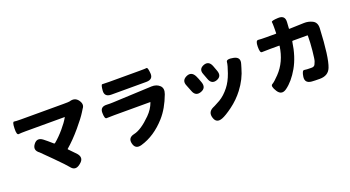

<svg xmlns="http://www.w3.org/2000/svg" viewBox="-58 -1484 4116 2261"><g transform="rotate(-20 2000.0 -353.0)"><path d="M668 22Q601 75 551 7Q529 -22 406 -146Q283 -270 278 -273Q210 -322 257 -386Q305 -451 372 -399Q405 -374 472 -315Q479 -309 486 -315Q547 -365 608 -437Q664 -502 697 -560Q700 -564 695 -564H205Q148 -564 120.5 -560.5Q93 -557 96 -639Q98 -722 118.5 -718Q139 -714 205 -714H736Q805 -714 814 -717Q886 -740 926 -684Q966 -628 930 -584Q927 -580 907 -547Q871 -488 784 -385Q691 -275 603 -200Q599 -197 603 -193Q674 -122 689 -104Q744 -39 678 14Z M1435 55Q1353 79 1334 0Q1314 -78 1397 -96Q1489 -115 1614 -240Q1677 -303 1705 -380Q1707 -385 1702 -385H1252Q1181 -385 1156.5 -383Q1132 -381 1131 -458Q1129 -536 1215 -531Q1252 -529 1292 -531L1781 -553Q1844 -555 1883 -518Q1922 -481 1897 -413Q1838 -254 1748 -153Q1606 6 1435 55ZM1305 -624Q1219 -624 1224 -701Q1230 -778 1245.5 -776Q1261 -774 1331 -774H1710Q1785 -774 1801 -776.5Q1817 -779 1823 -701Q1828 -624 1742 -624Z M2435 86Q2355 117 2331 40Q2306 -37 2378 -72L2402 -83Q2438 -101 2473 -121Q2539 -160 2597 -234Q2646 -296 2679 -389.5Q2712 -483 2714.5 -519.5Q2717 -556 2803 -539Q2890 -522 2864 -440Q2862 -435 2851 -396Q2816 -266 2728 -151Q2661 -63 2569 5Q2483 68 2435 86ZM2305 -292Q2231 -266 2203 -345Q2189 -384 2173 -421Q2141 -493 2211 -526Q2281 -558 2318 -483Q2332 -455 2352 -398Q2380 -318 2305 -292ZM2528 -359Q2456 -334 2429 -414Q2419 -443 2404 -481Q2375 -552 2445 -580Q2516 -607 2546 -529L2570 -464Q2600 -385 2528 -359Z M3259 19Q3190 69 3144 -3Q3098 -76 3127.5 -92Q3157 -108 3216 -170Q3335 -293 3362 -485Q3363 -490 3358 -490H3250Q3167 -490 3141.5 -488Q3116 -486 3117 -564Q3117 -642 3150 -638.5Q3183 -635 3250 -635H3370Q3375 -635 3375 -640L3376 -714Q3376 -763 3373 -780Q3370 -797 3457 -801Q3546 -805 3540 -719L3535 -640Q3535 -635 3540 -635L3723 -641Q3778 -643 3827 -619Q3881 -593 3878 -520Q3861 -160 3815 -45Q3781 41 3675 41Q3612 41 3575 38Q3490 31 3500 -47Q3511 -125 3538 -120Q3565 -115 3623 -115Q3647 -115 3653.5 -119.5Q3660 -124 3665 -128Q3670 -132 3674 -142Q3678 -152 3686.5 -171.5Q3695 -191 3706 -301Q3716 -399 3716 -485Q3716 -490 3711 -490H3529Q3521 -490 3520 -482Q3494 -300 3421 -172.5Q3348 -45 3259 19Z"/></g></svg>

Font: Resource Han Rounded JP Heavy
Style: Regular
Weight: 900
Designer: Cyano Hao (round all glyphs); Ryoko NISHIZUKA 西塚涼子 (kana, bopomofo & ideographs); Paul D. Hunt (Latin, Greek & Cyrillic)
Foundry: Cyano Hao
Version: 0.990